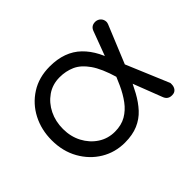

<svg xmlns="http://www.w3.org/2000/svg" viewBox="-112 -772 998 998"><g transform="rotate(-45 387.0 -273.5)"><path d="M322 5Q250 5 191 -30.5Q132 -66 96.5 -129Q61 -192 61 -273Q61 -350 93.5 -413Q126 -476 185.5 -514Q245 -552 325 -552Q434 -552 498.5 -489.5Q563 -427 590 -313L533 -266Q508 -351 476 -396.5Q444 -442 405.5 -459Q367 -476 322 -476Q269 -476 229 -448Q189 -420 166.5 -374.5Q144 -329 144 -273Q144 -217 168 -171.5Q192 -126 233 -99Q274 -72 325 -72Q373 -72 407.5 -92Q442 -112 467.5 -146.5Q493 -181 512.5 -224Q532 -267 549 -312L588 -231Q566 -180 542.5 -137Q519 -94 489.5 -62Q460 -30 419 -12.5Q378 5 322 5ZM670 4Q639 5 628 -24L531 -275L593 -321L706 -52Q708 -49 708 -45Q708 -41 708 -39Q708 -20 698 -8Q688 4 670 4ZM584 -223 530 -291 616 -521Q621 -535 631 -542Q641 -549 657 -549Q675 -548 686.5 -536Q698 -524 698 -506Q698 -504 697 -500Q696 -496 695 -493Z"/></g></svg>

Font: Comfortaa Medium
Style: Regular
Weight: 500
Designer: Johan Aakerlund
Foundry: Johan Aakerlund
Version: Version 3.104; ttfautohint (v1.8.1.43-b0c9)